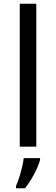

<svg xmlns="http://www.w3.org/2000/svg" viewBox="-20 -780 298 1021"><path d="M173 0H85V-760H173ZM193 70Q189 88 176.5 115.5Q164 143 147.5 171Q131 199 113 221H65V209Q73 192 81.5 165.5Q90 139 97 110.5Q104 82 106 61H193Z"/></svg>

Font: Noto Sans Tifinagh Azawagh
Style: Regular
Weight: 400
Designer: JamraPatel
Foundry: JamraPatel LLC
Version: Version 2.006; ttfautohint (v1.8.4.7-5d5b)